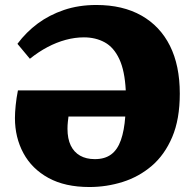

<svg xmlns="http://www.w3.org/2000/svg" viewBox="-20 -737 780 771"><path d="M339 14Q241 14 174.5 -22.5Q108 -59 74 -122Q40 -185 40 -263Q40 -285 43 -314.5Q46 -344 52 -374H485Q481 -453 459 -500Q437 -547 400.5 -567Q364 -587 317 -587Q281 -587 244 -577Q207 -567 171 -548Q135 -529 100 -501L50 -561Q85 -608 131.5 -642.5Q178 -677 237 -697Q296 -717 367 -717Q473 -717 548 -674.5Q623 -632 662.5 -553Q702 -474 702 -361Q702 -258 671.5 -186.5Q641 -115 589.5 -71Q538 -27 473 -6.5Q408 14 339 14ZM361 -98Q401 -98 426.5 -117Q452 -136 465.5 -174.5Q479 -213 483 -269H255Q254 -262 252.5 -248Q251 -234 251 -220Q251 -180 264 -153Q277 -126 301.5 -112Q326 -98 361 -98Z"/></svg>

Font: Literata 18pt ExtraBold
Style: Regular
Weight: 800
Designer: Latin by Veronika Burian and Jose Scaglione. Greek by Irene Vlachou. Cyrillic by Vera Evstafieva.
Foundry: TypeTogether
Version: Version 3.103;gftools[0.9.29]